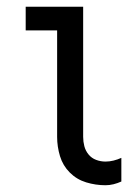

<svg xmlns="http://www.w3.org/2000/svg" viewBox="-20 -540 415 568"><path d="M292 8Q263 8 235 -0.5Q207 -9 186.5 -29.5Q166 -50 157.5 -78Q149 -106 149 -135V-450H56V-520H226V-135Q226 -121 229.5 -107.5Q233 -94 242 -83Q251 -72 264.5 -67Q278 -62 292 -62Q304 -62 316 -65Q328 -68 339 -73V-3Q328 2 316 5Q304 8 292 8Z"/></svg>

Font: Iosevka Julsh Curly
Style: Regular
Weight: 400
Designer: Belleve Invis
Foundry: Belleve Invis
Version: Version 15.0.2; ttfautohint (v1.8.4)